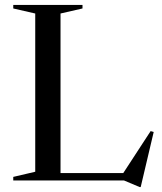

<svg xmlns="http://www.w3.org/2000/svg" viewBox="-20 -735 658 782"><path d="M553 27H549L485 0H34V-14.5L123.5 -35.5V-680L34 -700.5V-715H316V-700.5L226.5 -680V-30H482L593.5 -201L606 -197.5Z"/></svg>

Font: Newsreader 72pt
Style: Regular
Weight: 400
Designer: Hugues Gentile
Foundry: Production Type
Version: Version 1.003; ttfautohint (v1.8.3)